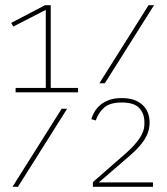

<svg xmlns="http://www.w3.org/2000/svg" viewBox="-20 -718 640 738"><path d="M40 -380H156V-680L31 -616L23 -630L153 -698H175V-380H280V-363H40ZM551 -698H572L383 -398H362ZM217 -300H238L49 0H28ZM337 -18 464 -129Q496 -157 515.5 -185Q535 -213 535 -241V-249Q535 -281 515.5 -302.5Q496 -324 448 -324Q403 -324 381 -305Q359 -286 348 -255L331 -260Q335 -274 343.5 -288.5Q352 -303 365.5 -314.5Q379 -326 399 -333.5Q419 -341 448 -341Q499 -341 527 -315.5Q555 -290 555 -247Q555 -213 536 -182.5Q517 -152 476 -117L360 -17H568V0H337Z"/></svg>

Font: IBM Plex Mono Thin
Style: Regular
Weight: 100
Monospace: yes
Designer: Mike Abbink, Paul van der Laan, Pieter van Rosmalen
Foundry: Bold Monday
Version: Version 2.3